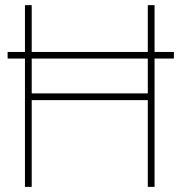

<svg xmlns="http://www.w3.org/2000/svg" viewBox="-20 -731 718 751"><path d="M104 -365.7H558.1V-502H104ZM584.5 -527.8H660.2V-502H584.5V0H558.1V-339.4H104V0H77.6V-502H9.8V-527.8H77.6V-710.9H104V-527.8H558.1V-710.9H584.5Z"/></svg>

Font: Roboto-Thin
Style: Regular
Weight: 250
Designer: Google
Version: Version 1.100141; 2013; ttfautohint (v0.94.14-c901) -l 8 -r 